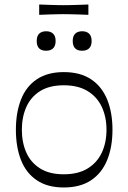

<svg xmlns="http://www.w3.org/2000/svg" viewBox="-20 -818 570 853"><path d="M263.4 14.9Q191.1 14.9 143.6 -17.1Q96 -49.1 73.3 -106.9Q50.6 -164.7 50.6 -241.4Q50.6 -318.1 73.4 -376Q96.1 -433.9 143.7 -465.8Q191.3 -497.7 263.4 -497.7Q336.6 -497.7 384.5 -465.8Q432.4 -433.9 456.1 -376Q479.7 -318.1 479.7 -241.4Q479.7 -164.7 456.1 -106.9Q432.6 -49.1 384.6 -17.1Q336.6 14.9 263.4 14.9ZM263.4 -43.7Q327.1 -43.7 369.3 -69.5Q411.4 -95.3 432.3 -139.9Q453.1 -184.6 453.1 -241.4Q453.1 -298.3 432.3 -342.9Q411.4 -387.6 369.3 -413.4Q327.1 -439.1 263.4 -439.1Q199.7 -439.1 158.4 -413.4Q117.1 -387.6 97.1 -342.9Q77.1 -298.3 77.1 -241.4Q77.1 -184.6 97.1 -139.9Q117.1 -95.3 158.4 -69.5Q199.7 -43.7 263.4 -43.7ZM185.1 -592.6Q143.1 -592.6 143.1 -635.9Q143.1 -657.6 154.1 -668.4Q165.1 -679.1 185.1 -679.1Q204.9 -679.1 216 -668.3Q227.1 -657.5 227.1 -635.9Q227.1 -614.2 216.1 -603.4Q205.1 -592.6 185.1 -592.6ZM345.1 -592.6Q303.1 -592.6 303.1 -635.9Q303.1 -657.6 314.1 -668.4Q325.1 -679.1 345.1 -679.1Q364.9 -679.1 376 -668.3Q387.1 -657.5 387.1 -635.9Q387.1 -614.2 376.1 -603.4Q365.1 -592.6 345.1 -592.6ZM154.1 -752.1V-798Q180.4 -797 199 -796.4Q217.6 -795.9 232.6 -795.4Q247.7 -795 262.6 -795Q278.4 -795 293.4 -795.4Q308.4 -795.9 327.5 -796.4Q346.6 -797 372.7 -798V-752.1Q346.6 -753.3 327.5 -753.8Q308.4 -754.3 293 -754.7Q277.6 -755.1 261.7 -755.1Q246.9 -755.1 232.2 -754.7Q217.6 -754.3 199 -753.8Q180.4 -753.3 154.1 -752.1Z"/></svg>

Font: Ojuju ExtraLight
Style: Regular
Weight: 200
Designer: Chisaokwu Joboson, Mirko Velimirovic
Foundry: Udi Foundry
Version: Version 1.000